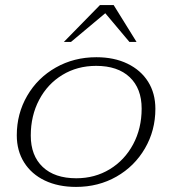

<svg xmlns="http://www.w3.org/2000/svg" viewBox="-20 -725 676 755"><path d="M46 -193Q46 -278 87 -348.5Q128 -419 199.5 -459.5Q271 -500 359 -500Q429 -500 481.5 -474.5Q534 -449 562.5 -403.5Q591 -358 591 -297Q591 -212 550 -141.5Q509 -71 438 -30.5Q367 10 279 10Q209 10 156.5 -15Q104 -40 75 -86Q46 -132 46 -193ZM537 -298Q537 -377 490 -421.5Q443 -466 358 -466Q284 -466 225.5 -430.5Q167 -395 134 -332.5Q101 -270 101 -192Q101 -113 148 -68.5Q195 -24 280 -24Q353 -24 411.5 -59.5Q470 -95 503.5 -157.5Q537 -220 537 -298ZM373 -705H427L517 -560H489L394 -673L259 -560H231Z"/></svg>

Font: Fahkwang ExtraLight
Style: Italic
Weight: 275
Italic angle: -10°
Designer: Suppakit Chalermlarp | Katatrad Co.,Ltd.
Foundry: Cadson Demak Co.,Ltd.
Version: Version 1.000; ttfautohint (v1.6)